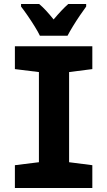

<svg xmlns="http://www.w3.org/2000/svg" viewBox="-20 -947 540 967"><path d="M55 0V-115L176 -130V-584L55 -599V-714H445V-599L328 -584V-130L445 -115V0ZM181 -767Q172 -786 155 -813.5Q138 -841 119 -868.5Q100 -896 86 -914V-927H177Q194 -913 212 -893.5Q230 -874 250 -849Q272 -875 289.5 -893.5Q307 -912 324 -927H414V-914Q400 -895 382 -868.5Q364 -842 347.5 -815Q331 -788 320 -767Z"/></svg>

Font: Noto Sans Mono ExtraCondensed Black
Style: Regular
Weight: 900
Width: 2
Designer: Monotype Design Team
Foundry: Monotype Imaging Inc.
Version: Version 2.014